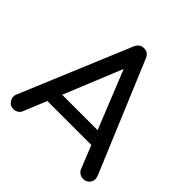

<svg xmlns="http://www.w3.org/2000/svg" viewBox="-201 -943 1106 1106"><g transform="rotate(45 351.5 -390.5)"><path d="M69.3 0Q41 0 26.4 -24.4Q17.6 -37.1 17.6 -51.8Q17.6 -63.5 23.4 -75.2Q116.2 -298.8 303.7 -746.1Q319.3 -781.2 352.5 -781.2Q388.7 -781.2 402.3 -746.1Q496.1 -521.5 683.6 -73.2Q688.5 -60.5 688.5 -49.8Q688.5 -35.2 680.7 -22.5Q666 0 636.7 0Q622.1 0 608.4 -8.8Q594.7 -16.6 588.9 -32.2Q505.9 -237.3 340.8 -648.4Q347.7 -648.4 369.1 -648.4Q305.7 -494.1 117.2 -32.2Q110.4 -15.6 96.7 -7.8Q83 0 69.3 0ZM122.1 -171.9Q131.8 -193.4 162.1 -257.8Q259.8 -257.8 553.7 -257.8Q564.5 -236.3 593.8 -171.9Q475.6 -171.9 122.1 -171.9Z"/></g></svg>

Font: Abed
Style: Bold
Weight: 700
Designer: Johan Aakerlund
Version: Version 3.105